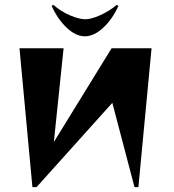

<svg xmlns="http://www.w3.org/2000/svg" viewBox="-20 -755 716 788"><path d="M60 -557H241L201 -172L438 -557H602L548 13H532L441 -333L130 13H113ZM199 -735Q230 -708 267.5 -692Q305 -676 330 -676Q354 -676 391 -692.5Q428 -709 459 -735L466 -731Q442 -677 404 -641.5Q366 -606 328 -606Q291 -606 253.5 -641.5Q216 -677 192 -731Z"/></svg>

Font: Tiejili SC
Style: Regular
Weight: 400
Designer: Buernia
Foundry: Ershou Xiaoxi Press
Version: Version 1.100